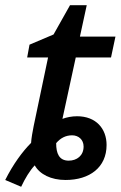

<svg xmlns="http://www.w3.org/2000/svg" viewBox="-59 -679 462 735"><path d="M-39 10 22 36C37 4 55 -26 74 -46C93 -12 136 10 192 10C284 10 349 -38 349 -124C349 -186 309 -234 236 -234C216 -234 196 -230 180 -224L231 -459H366L383 -539H247L273 -659H209L146 -547L54 -508L45 -459H125L70 -197C66 -177 61 -150 60 -132C27 -99 -9 -50 -39 10ZM204 -64C167 -64 156 -92 156 -131C172 -150 192 -161 217 -161C241 -161 261 -145 261 -118C261 -83 235 -64 204 -64Z"/></svg>

Font: Noto Sans Medium
Style: Italic
Weight: 500
Italic angle: -12°
Designer: Monotype Design Team
Foundry: Monotype Imaging Inc.
Version: Version 2.013